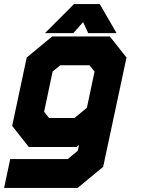

<svg xmlns="http://www.w3.org/2000/svg" viewBox="-40 -718 688 938"><path d="M-20 200 10 59H291L340 18.5L346 -10L334 0H100.5L19.5 -103L90.5 -437L215 -540H496.5L578 -437L464 97L339.5 200ZM57.5 130H312L407 47L501.5 -399L448 -470H234.5L152 -402L98 -148L158 -71H331L452.5 -167L407 47L312 130H57.5ZM158 -71 98 -148 152 -402 234.5 -470H448L501.5 -399L452.5 -167L331 -71ZM199.5 -141.5H324L384.5 -191.5L422 -368.5L397.5 -399H254L217 -368.5L175.5 -172ZM321.5 -698H447.5L529.5 -556H391L366 -610L318 -556H179.5ZM347 -659 292 -601 347 -659H404L434 -601L404 -659Z"/></svg>

Font: Tourney Thin Black
Style: Italic
Weight: 900
Italic angle: -12°
Version: Version 1.015